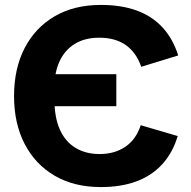

<svg xmlns="http://www.w3.org/2000/svg" viewBox="-20 -742 775 779"><path d="M389 17Q281 17 202 -29Q123 -75 80 -158Q37 -241 37 -352Q37 -464 80 -547Q123 -630 202 -676Q281 -722 389 -722Q473 -722 535.5 -699Q598 -676 640 -630Q682 -584 703 -517L553 -471Q533 -529 490.5 -559Q448 -589 383 -589Q324 -589 283.5 -564Q243 -539 222 -494Q201 -449 201 -389V-337Q201 -265 223 -216Q245 -167 286.5 -142Q328 -117 384 -117Q445 -117 488.5 -146.5Q532 -176 551 -234L701 -190Q681 -123 639 -76.5Q597 -30 534.5 -6.5Q472 17 389 17ZM149 -311V-441H452V-311Z"/></svg>

Font: TikTok Sans 24pt
Style: Bold
Weight: 700
Version: Version 4.000